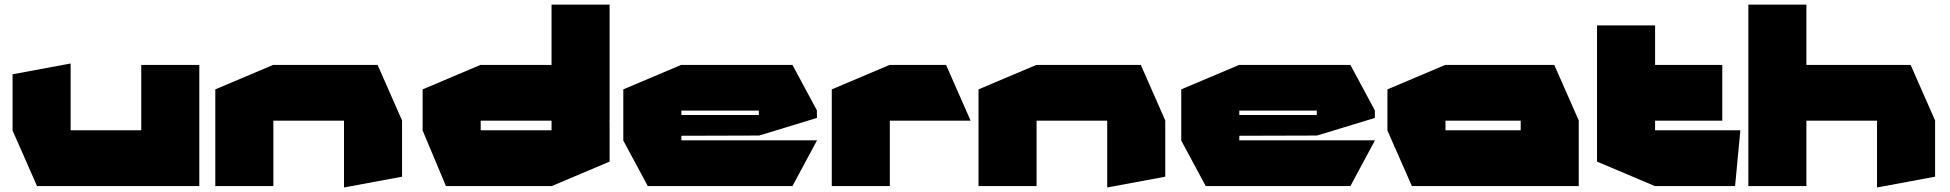

<svg xmlns="http://www.w3.org/2000/svg" viewBox="-20 -814 8531 840"><path d="M598 0V-530H852V0H599ZM142 0 35 -243V-244H598V0ZM35 -244V-489L288 -536H289V-244Z M922 0V-423L1175 -530H1176V0ZM1485 6V-286H1739V-41L1486 6ZM1176 -286V-530H1632L1739 -287V-286Z M2646 -289 2393 -530V-794H2647V-289ZM2083 -286V-530H2485L2647 -287V-286ZM1931 0 1829 -243V-244H2393V0ZM1829 -244V-423L2082 -530H2083V-244ZM2393 0V-286H2647V-107L2394 0Z M2814 0 2707 -199V-200H3554V-199L3447 0ZM2707 -200V-423L2960 -530H2961V-200ZM2961 -220V-311H3300V-221ZM2961 -330V-530H3447L3554 -331V-330ZM3300 -221V-330H3554V-298L3301 -221Z M3619 0V-423L3872 -530H3873V0ZM3873 -286V-530H4119L4226 -287V-286Z M4261 0V-423L4514 -530H4515V0ZM4824 6V-286H5078V-41L4825 6ZM4515 -286V-530H4971L5078 -287V-286Z M5255 0 5148 -199V-200H5995V-199L5888 0ZM5148 -200V-423L5401 -530H5402V-200ZM5402 -220V-311H5741V-221ZM5402 -330V-530H5888L5995 -331V-330ZM5741 -221V-330H5995V-298L5742 -221Z M6304 -286V-530H6780L6887 -287V-286ZM6157 0 6050 -243V-244H6633V0ZM6050 -244V-423L6303 -530H6304V-244ZM6633 0V-286H6887V0Z M6967 -286V-703H7221V-530L6968 -286ZM6968 -286 7221 -530H7515V-286ZM7220 0 6967 -107V-286H7221V0ZM7221 0V-244H7594V-243L7571 0Z M7629 0V-794H7883V0ZM8192 6V-286H8446V-41L8193 6ZM7883 -286V-530H8339L8446 -287V-286Z"/></svg>

Font: Foldit Black
Style: Regular
Weight: 900
Version: Version 1.003